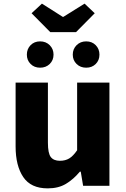

<svg xmlns="http://www.w3.org/2000/svg" viewBox="-20 -1024 694 1058"><path d="M66 -569H244V-238Q244 -179 260 -158.5Q276 -138 310 -138Q340 -138 361.5 -151Q383 -164 405 -196V-569H583V0H438L425 -78H420Q385 -36 343.5 -11Q302 14 243 14Q150 14 108 -48.5Q66 -111 66 -217ZM211 -1004 326 -931H329L446 -1004L502 -951L399 -847H257L154 -951ZM381 -723Q381 -754 402 -775Q423 -796 455 -796Q487 -796 507.5 -775Q528 -754 528 -723Q528 -692 507.5 -671.5Q487 -651 455 -651Q423 -651 402 -671.5Q381 -692 381 -723ZM128 -723Q128 -754 148.5 -775Q169 -796 201 -796Q233 -796 254 -775Q275 -754 275 -723Q275 -692 254 -671.5Q233 -651 201 -651Q169 -651 148.5 -671.5Q128 -692 128 -723Z"/></svg>

Font: Kinto Sans Black
Style: Regular
Weight: 900
Designer: Authors: Ryoko NISHIZUKA  (kana & ideographs); Paul D. Hunt (Latin, Greek & Cyrillic); Wenlong ZHANG  (bopomofo); Sandol
Foundry: Adobe Systems Incorporated, ookami Inc.
Version: Version 0.001